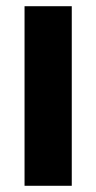

<svg xmlns="http://www.w3.org/2000/svg" viewBox="-20 -598 308 618"><path d="M59 0V-578H211V0Z"/></svg>

Font: Oswald SemiBold
Style: Regular
Weight: 600
Designer: Vernon Adams
Foundry: Vernon Adams
Version: Version 4.103;gftools[0.9.33.dev8+g029e19f]